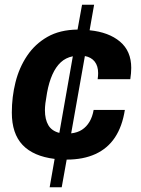

<svg xmlns="http://www.w3.org/2000/svg" viewBox="-20 -743 596 812"><path d="M190 49 211 -71Q121 -82 75.5 -130Q30 -178 30 -267Q30 -333 45.5 -395Q61 -457 94.5 -507Q128 -557 180.5 -587Q233 -617 308 -618L327 -723H378L359 -615Q440 -607 487.5 -567Q535 -527 535 -456Q535 -445 534 -433Q533 -421 531 -408H393Q394 -415 394.5 -421.5Q395 -428 395 -434Q395 -464 380.5 -482.5Q366 -501 339 -506L281 -179Q308 -182 327 -194.5Q346 -207 358.5 -228Q371 -249 376 -278H508Q497 -208 466 -161.5Q435 -115 383.5 -91.5Q332 -68 262 -68L241 49ZM231 -181 288 -505Q258 -499 237 -479.5Q216 -460 201.5 -427.5Q187 -395 179 -351Q174 -323 172 -306.5Q170 -290 170 -277Q170 -238 184.5 -213.5Q199 -189 231 -181Z"/></svg>

Font: Archivo VF Beta
Style: Italic
Weight: 400
Italic angle: -10°
Designer: Hector Gatti
Foundry: Omnibus-Type
Version: Version 1.002